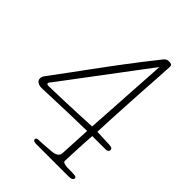

<svg xmlns="http://www.w3.org/2000/svg" viewBox="-244 -928 1034 1034"><g transform="rotate(45 273.0 -410.5)"><path d="M411 -244Q409 -221 407.5 -189.5Q406 -158 404.5 -128Q403 -98 402 -75Q401 -52 401 -45Q401 -38 408 -35Q415 -32 425.5 -30.5Q436 -29 448.5 -29Q461 -29 472 -29Q482 -29 494 -27.5Q506 -26 506 -15Q506 -10 499 -5Q492 0 472 0H227Q218 0 211 -3Q204 -6 204 -14Q204 -25 224 -25Q234 -25 248 -26Q262 -27 275.5 -28Q289 -29 299.5 -30Q310 -31 314 -31Q336 -33 349 -41Q362 -49 363 -69L372 -244Q219 -241 137.5 -237.5Q56 -234 34 -234Q17 -234 4.5 -242Q-8 -250 -8 -264Q-8 -270 -6 -276.5Q-4 -283 2 -291Q50 -355 86.5 -405Q123 -455 153.5 -496.5Q184 -538 210 -573Q236 -608 262.5 -643Q289 -678 318 -715.5Q347 -753 383 -798Q386 -803 395 -812Q404 -821 421 -821Q429 -821 436 -818Q443 -815 443 -804Q443 -802 441.5 -773Q440 -744 437 -698.5Q434 -653 430.5 -597Q427 -541 424 -483.5Q421 -426 418 -372.5Q415 -319 414 -280L508 -276Q524 -275 529 -271Q534 -267 534 -259Q534 -254 528.5 -249Q523 -244 515 -244ZM55 -268Q59 -268 93.5 -269Q128 -270 176 -271.5Q224 -273 277.5 -275.5Q331 -278 374 -280L404 -763L53 -296Q51 -293 45.5 -287Q40 -281 40 -276Q40 -268 55 -268Z"/></g></svg>

Font: Life Savers
Style: Regular
Weight: 400
Version: Version 2.001; ttfautohint (v0.93) -l 8 -r 50 -G 200 -x 14 -